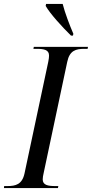

<svg xmlns="http://www.w3.org/2000/svg" viewBox="-42 -951 465 971"><path d="M317 -771H327L329 -780C310 -824 286 -887 275 -931H191L189 -921C211 -882 273 -814 317 -771ZM-22 0H251L253 -10H238C200 -10 174 -15 174 -44C174 -51 176 -66 179 -77L298 -638C310 -696 342 -704 385 -704H401L403 -714H129L127 -704H143C181 -704 206 -699 206 -670C206 -664 205 -651 202 -638L82 -74C70 -18 37 -10 -5 -10H-21Z"/></svg>

Font: Noto Serif Display SemiCondensed
Style: Italic
Weight: 400
Width: 4
Italic angle: -12°
Designer: Monotype Design Team
Foundry: Monotype Imaging Inc.
Version: Version 2.009